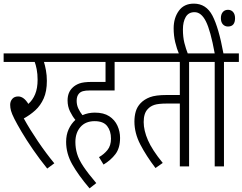

<svg xmlns="http://www.w3.org/2000/svg" viewBox="-20 -916 1335 1057"><path d="M279 -17 240 12Q198 -40 161.5 -93Q125 -146 98.5 -191Q72 -236 59 -262Q45 -290 40.5 -306.5Q36 -323 36 -339Q36 -358 47.5 -371.5Q59 -385 80 -385Q111 -385 136 -344Q160 -365 173.5 -397.5Q187 -430 187 -477Q187 -509 182 -534.5Q177 -560 171 -575H0V-622H308V-575H222Q228 -556 233 -528.5Q238 -501 238 -471Q238 -413 220.5 -374Q203 -335 174.5 -309Q146 -283 111 -264Q144 -204 189.5 -137Q235 -70 279 -17Z M525 -51Q552 -66 571.5 -90Q591 -114 591 -153Q591 -195 570 -222Q549 -249 501 -249Q451 -249 423 -217Q395 -185 395 -134Q395 -101 404.5 -69Q414 -37 439.5 1Q465 39 510 92L473 121Q411 48 377.5 -11.5Q344 -71 344 -135Q344 -174 358 -204.5Q372 -235 395 -256Q379 -275 365.5 -302.5Q352 -330 352 -363Q352 -407 379 -433Q394 -448 417 -456.5Q440 -465 486 -465H561V-575H296V-622H694V-575H611V-418H475Q450 -418 436.5 -414Q423 -410 415 -401Q402 -387 402 -361Q402 -338 411.5 -318Q421 -298 434 -282Q466 -296 502 -296Q551 -296 581.5 -276Q612 -256 626.5 -224Q641 -192 641 -157Q641 -101 615.5 -67.5Q590 -34 550 -10Z M1021 -575V0H970V-346H900Q852 -346 829.5 -338.5Q807 -331 793 -315Q771 -292 771 -244Q771 -198 794.5 -144Q818 -90 876 -19L836 9Q785 -58 752.5 -120.5Q720 -183 720 -247Q720 -277 727.5 -302.5Q735 -328 754 -348Q774 -369 805.5 -381Q837 -393 898 -393H970V-575H682V-622H1104V-575Z M967 -615Q953 -648 944.5 -684Q936 -720 936 -760Q936 -817 964.5 -856.5Q993 -896 1047 -896Q1115 -896 1149.5 -830Q1184 -764 1210 -622H1295V-575H1213V0H1162V-575H1092V-622H1162Q1139 -748 1113.5 -798.5Q1088 -849 1051 -849Q1018 -849 1002.5 -822.5Q987 -796 987 -754Q987 -712 995 -680Q1003 -648 1016 -615ZM1196 -816Q1196 -837 1206.5 -849.5Q1217 -862 1235 -862Q1253 -862 1263.5 -849.5Q1274 -837 1274 -816Q1274 -770 1235 -770Q1218 -770 1207 -782Q1196 -794 1196 -816Z"/></svg>

Font: Noto Sans ExtraCondensed Light
Style: Regular
Weight: 300
Width: 2
Designer: Monotype Design Team
Foundry: Monotype Imaging Inc.
Version: Version 2.013; ttfautohint (v1.8.4.7-5d5b)